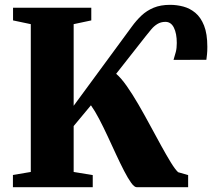

<svg xmlns="http://www.w3.org/2000/svg" viewBox="-20 -775 878 795"><path d="M33.5 0V-50.5L107.5 -63V-675L34 -690.5V-743H358V-690.5L285 -675V-337L526 -665Q544.5 -690.5 566 -710.8Q587.5 -731 616.2 -743Q645 -755 684.5 -755Q712 -755 739.2 -747.8Q766.5 -740.5 789 -721.8Q811.5 -703 825 -669Q838.5 -635 838.5 -581Q838.5 -562.5 837.2 -550.5Q836 -538.5 834.5 -527.5L698.5 -527Q704 -544.5 708 -560Q712 -575.5 712 -597Q712 -636.5 700 -660.5Q688 -684.5 665 -684.5Q646 -684.5 631.5 -675.5Q617 -666.5 606 -653Q595 -639.5 584 -626L461 -469.5Q481.5 -452 505 -418.5Q528.5 -385 553 -342.8Q577.5 -300.5 601.5 -256Q625.5 -211.5 647.5 -171.5Q669.5 -131.5 687.5 -102.2Q705.5 -73 717.5 -62L759 -50V0H545.5Q536 0 522.8 -18.5Q509.5 -37 493.8 -67.5Q478 -98 460.8 -135.2Q443.5 -172.5 425.8 -210.8Q408 -249 390.5 -282.5Q373 -316 356.5 -339L285 -253V-63L364 -50V0Z"/></svg>

Font: Merriweather 60pt Black
Style: Regular
Weight: 900
Version: Version 2.100